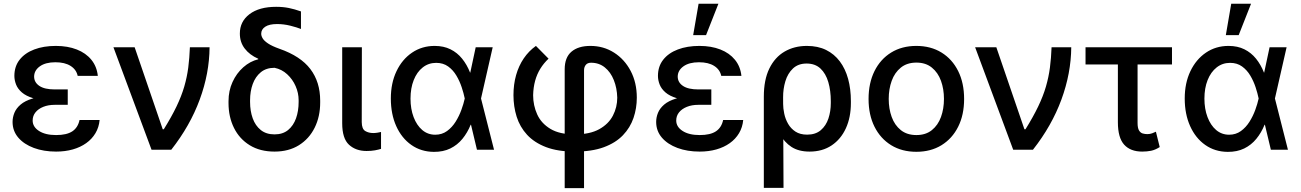

<svg xmlns="http://www.w3.org/2000/svg" viewBox="-20 -797 6923 1022"><path d="M255 -284.8H340.6V-239H271.3Q236.9 -239 210.4 -228.3Q183.9 -217.7 168.9 -199Q153.8 -180.4 153.8 -155.5Q153.8 -121.8 187.5 -100Q221.2 -78.1 278.8 -78.1Q335.2 -78.1 365.1 -98Q394.9 -117.9 403.4 -158.4H510.3Q506.7 -119.3 488.1 -88.1Q469.5 -56.8 438.7 -35Q408 -13.1 367.4 -1.6Q326.7 9.9 278.4 9.9Q212.4 9.9 160 -9.6Q107.6 -29.1 77.2 -64.6Q46.9 -100.1 46.9 -148.1Q46.9 -172.2 56.6 -196.4Q66.4 -220.5 89.7 -240.4Q112.9 -260.3 153.2 -272.5Q193.5 -284.8 255 -284.8ZM340.6 -262.4H255Q196 -262.4 157.3 -274.1Q118.6 -285.9 96.6 -304.9Q74.6 -323.9 65.5 -347.1Q56.5 -370.4 56.5 -393.1Q56.5 -443.5 84.5 -479.2Q112.6 -514.9 162.3 -533.7Q212 -552.6 277.3 -552.6Q340.2 -552.6 388.7 -533.6Q437.1 -514.6 466.3 -478.9Q495.4 -443.2 500.7 -393.1H393.5Q386.4 -426.8 355.6 -446.2Q324.9 -465.6 274.9 -465.6Q222.3 -465.6 192.1 -443.9Q161.9 -422.2 161.6 -389.2Q161.9 -358.3 189.6 -339.7Q217.3 -321 271.3 -321H340.6Z M786.6 0 583.8 -545.5H696.7L846.2 -109H851.9Q893.1 -175.1 919.6 -230.3Q946 -285.5 960.8 -336.1Q975.5 -386.7 982.1 -437.5Q988.6 -488.3 990.8 -545.5H1095.5Q1094.5 -406.6 1043.1 -267Q991.8 -127.5 891.7 0Z M1256.7 -617.9Q1256.4 -682.5 1308.1 -721.6Q1359.7 -760.7 1449.9 -760.7Q1487.2 -760.7 1517.8 -754.4Q1548.3 -748.2 1582 -736.2V-642.8Q1560.7 -651.3 1525.6 -660.2Q1490.4 -669 1454.9 -669Q1413.4 -669 1391.9 -654.8Q1370.4 -640.6 1370.4 -617.5Q1370.4 -605.8 1378.2 -592.7Q1386 -579.5 1407 -565.5Q1427.9 -551.5 1467.7 -537.3Q1579.9 -498.2 1632.1 -429.3Q1684.3 -360.4 1684.3 -261.4V-251.4Q1684.3 -176.5 1655 -117.4Q1625.7 -58.2 1571.2 -24.1Q1516.7 9.9 1441.4 9.9Q1364.3 9.9 1309.5 -23.8Q1254.6 -57.5 1225.5 -116.1Q1196.4 -174.7 1196.4 -248.6V-258.5Q1196.4 -313.9 1217.7 -360.4Q1239 -407 1275 -438.9Q1311.1 -470.9 1354.8 -481.5L1354.4 -484.4Q1308.6 -504.6 1282.7 -538.5Q1256.7 -572.4 1256.7 -617.9ZM1311.1 -263.5V-254.3Q1311.1 -206.3 1325.1 -167.3Q1339.1 -128.2 1368.1 -104.9Q1397 -81.7 1441.4 -81.7Q1485.1 -81.7 1513.5 -104.9Q1541.9 -128.2 1555.8 -167.3Q1569.6 -206.3 1569.6 -254.3V-263.5Q1569.6 -301.8 1553.6 -338.4Q1537.6 -375 1508.7 -401.6Q1479.8 -428.3 1441.4 -436.1Q1397 -436.1 1368.3 -412.5Q1339.5 -388.8 1325.3 -349.8Q1311.1 -310.7 1311.1 -263.5Z M1801.5 -545.5H1906.2L1905.5 -147Q1905.9 -110.4 1924.2 -99.6Q1942.5 -88.8 1966.6 -88.8Q1978.3 -88.8 1990.2 -90.9Q2002.1 -93 2008.2 -94.5V-4.6Q1995 -0.4 1975.7 3.2Q1956.3 6.7 1931.1 6.7Q1873.9 6.7 1837.7 -26.6Q1801.5 -60 1801.5 -141Z M2289.1 11.4Q2220.9 10.7 2169.4 -25.6Q2117.9 -61.8 2089.1 -125.7Q2060.4 -189.6 2060.4 -272.7Q2060.4 -355.1 2090.6 -418.1Q2120.7 -481.2 2173.5 -516.9Q2226.2 -552.6 2293.7 -552.6Q2341.6 -552.6 2377.8 -534.6Q2414.1 -516.7 2439.8 -484.7Q2465.6 -452.8 2482.2 -410.5H2519.2L2540.1 -274.1L2609.7 0H2518.8L2453.5 -274.1Q2448.2 -300.4 2437.5 -332.7Q2426.8 -365.1 2409.4 -394.5Q2392 -424 2365.6 -443.2Q2339.1 -462.4 2301.8 -462.4Q2261 -462.4 2230.1 -438Q2199.2 -413.7 2182.2 -370.7Q2165.1 -327.8 2165.1 -272Q2165.1 -217.3 2181.6 -173.7Q2198.2 -130 2227.6 -104.9Q2257.1 -79.9 2296.5 -79.9Q2332.4 -79.9 2359.4 -99.4Q2386.4 -119 2405.2 -149.1Q2424 -179.3 2435.9 -212.2Q2447.8 -245 2453.5 -271.3L2512.1 -545.5H2602.6L2540.1 -271.3L2519.2 -133.2H2485.4Q2468.4 -90.9 2441.6 -58.1Q2414.8 -25.2 2377 -6.7Q2339.1 11.7 2289.1 11.4Z M2985.8 204.5V-428.3Q2985.8 -491.1 3021.8 -521.8Q3057.9 -552.6 3122.5 -552.6Q3192.5 -552.6 3248.4 -517Q3304.3 -481.5 3337 -419.4Q3369.7 -357.2 3369.7 -277.3Q3369.7 -220.9 3352.1 -169.2Q3334.5 -117.5 3295.8 -77.1Q3257.1 -36.6 3193.9 -13.3Q3130.7 9.9 3039.4 9.9Q2948.9 9.9 2886.4 -14Q2823.9 -38 2785.5 -79.7Q2747.2 -121.4 2730.1 -175.8Q2713.1 -230.1 2713.1 -290.5Q2713.1 -347.7 2727.1 -397.2Q2741.1 -446.7 2767.9 -486.2Q2794.7 -525.6 2832.7 -552.6L2899.9 -484.7Q2873.9 -460.2 2856 -431.1Q2838.1 -402 2828.5 -367.2Q2818.9 -332.4 2817.8 -290.5Q2817.8 -235.8 2839.5 -188Q2861.2 -140.3 2909.8 -111Q2958.5 -81.7 3039.4 -81.7Q3119.7 -81.7 3169.4 -109.2Q3219.1 -136.7 3242.4 -181.5Q3265.6 -226.2 3265.6 -277.3Q3264.2 -328.5 3247.3 -370.7Q3230.5 -413 3199.6 -438Q3168.7 -463.1 3126.1 -463.1Q3107.2 -463.1 3098 -451.5Q3088.8 -440 3088.8 -422.9V204.5Z M3680.8 -284.8H3766.3V-239H3697.1Q3662.6 -239 3636.2 -228.3Q3609.7 -217.7 3594.6 -199Q3579.5 -180.4 3579.5 -155.5Q3579.5 -121.8 3613.3 -100Q3647 -78.1 3704.5 -78.1Q3761 -78.1 3790.8 -98Q3820.7 -117.9 3829.2 -158.4H3936.1Q3932.5 -119.3 3913.9 -88.1Q3895.2 -56.8 3864.5 -35Q3833.8 -13.1 3793.1 -1.6Q3752.5 9.9 3704.2 9.9Q3638.1 9.9 3585.8 -9.6Q3533.4 -29.1 3503 -64.6Q3472.7 -100.1 3472.7 -148.1Q3472.7 -172.2 3482.4 -196.4Q3492.2 -220.5 3515.4 -240.4Q3538.7 -260.3 3579 -272.5Q3619.3 -284.8 3680.8 -284.8ZM3766.3 -262.4H3680.8Q3621.8 -262.4 3583.1 -274.1Q3544.4 -285.9 3522.4 -304.9Q3500.4 -323.9 3491.3 -347.1Q3482.2 -370.4 3482.2 -393.1Q3482.2 -443.5 3510.3 -479.2Q3538.4 -514.9 3588.1 -533.7Q3637.8 -552.6 3703.1 -552.6Q3766 -552.6 3814.5 -533.6Q3862.9 -514.6 3892 -478.9Q3921.2 -443.2 3926.5 -393.1H3819.2Q3812.1 -426.8 3781.4 -446.2Q3750.7 -465.6 3700.6 -465.6Q3648.1 -465.6 3617.9 -443.9Q3587.7 -422.2 3587.4 -389.2Q3587.7 -358.3 3615.4 -339.7Q3643.1 -321 3697.1 -321H3766.3ZM3669.7 -610.1 3698.5 -777H3804L3738.3 -610.1Z M4045.8 203.1V-282.7Q4045.8 -372.2 4075.1 -432.2Q4104.4 -492.2 4156.2 -522.4Q4208.1 -552.6 4274.9 -552.6Q4333.5 -552.6 4377.1 -531.1Q4420.8 -509.6 4450.3 -470.2Q4479.8 -430.8 4494.5 -377Q4509.2 -323.2 4509.2 -258.5V-248.6Q4509.2 -172.6 4482.6 -114.3Q4456 -56.1 4406.8 -23.1Q4357.6 9.9 4289.4 9.9Q4231.2 9.9 4193 -14.9Q4154.8 -39.8 4130.3 -85Q4105.8 -130.3 4088.8 -191.1L4148.4 -246.1Q4148.4 -220.5 4154.5 -191.8Q4160.5 -163 4175.1 -137.8Q4189.6 -112.6 4214.3 -96.4Q4239 -80.3 4276.3 -80.3Q4321 -80.3 4348.9 -104Q4376.8 -127.8 4389.6 -166.2Q4402.3 -204.5 4402.3 -248.6V-258.5Q4402.3 -314.6 4389 -360.1Q4375.7 -405.5 4347.3 -432.2Q4318.9 -458.8 4273.4 -458.8Q4228.7 -458.8 4200.8 -432.4Q4172.9 -405.9 4160.5 -364.7Q4148.1 -323.5 4148.4 -279.1L4150.6 203.1Z M4857.6 11Q4780.9 11 4723.7 -24.1Q4666.5 -59.3 4634.9 -122.5Q4603.3 -185.7 4603.3 -270.2Q4603.3 -355.1 4634.9 -418.7Q4666.5 -482.2 4723.7 -517.4Q4780.9 -552.6 4857.6 -552.6Q4934.3 -552.6 4991.5 -517.4Q5048.7 -482.2 5080.3 -418.7Q5111.9 -355.1 5111.9 -270.2Q5111.9 -185.7 5080.3 -122.5Q5048.7 -59.3 4991.5 -24.1Q4934.3 11 4857.6 11ZM4858 -78.1Q4907.7 -78.1 4940.3 -104.4Q4973 -130.7 4988.8 -174.4Q5004.6 -218 5004.6 -270.6Q5004.6 -322.8 4988.8 -366.7Q4973 -410.5 4940.3 -437.1Q4907.7 -463.8 4858 -463.8Q4807.9 -463.8 4775 -437.1Q4742.2 -410.5 4726.4 -366.7Q4710.6 -322.8 4710.6 -270.6Q4710.6 -218 4726.4 -174.4Q4742.2 -130.7 4775 -104.4Q4807.9 -78.1 4858 -78.1Z M5373.2 0 5170.5 -545.5H5283.4L5432.9 -109H5438.6Q5479.8 -175.1 5506.2 -230.3Q5532.7 -285.5 5547.4 -336.1Q5562.1 -386.7 5568.7 -437.5Q5575.3 -488.3 5577.4 -545.5H5682.2Q5681.1 -406.6 5629.8 -267Q5578.5 -127.5 5478.3 0Z M6218.4 -545.5V-453.8H5758.2V-545.5ZM5930.4 -545.5H6035.2V-143.1Q6035.2 -115.1 6043 -102.5Q6050.8 -89.8 6062.7 -86.5Q6074.6 -83.1 6087 -83.1Q6101.2 -83.1 6112.6 -87.4Q6123.9 -91.6 6132.8 -95.9L6153.1 -14.2Q6128.9 1.1 6107.1 5.5Q6085.2 9.9 6060 9.9Q5997.2 9.9 5963.8 -27Q5930.4 -63.9 5930.4 -146.3Z M6514.9 11.4Q6446.7 10.7 6395.2 -25.6Q6343.7 -61.8 6315 -125.7Q6286.2 -189.6 6286.2 -272.7Q6286.2 -355.1 6316.4 -418.1Q6346.6 -481.2 6399.3 -516.9Q6452.1 -552.6 6519.5 -552.6Q6567.5 -552.6 6603.7 -534.6Q6639.9 -516.7 6665.7 -484.7Q6691.4 -452.8 6708.1 -410.5H6745L6766 -274.1L6835.6 0H6744.7L6679.3 -274.1Q6674 -300.4 6663.4 -332.7Q6652.7 -365.1 6635.3 -394.5Q6617.9 -424 6591.4 -443.2Q6565 -462.4 6527.7 -462.4Q6486.9 -462.4 6456 -438Q6425.1 -413.7 6408 -370.7Q6391 -327.8 6391 -272Q6391 -217.3 6407.5 -173.7Q6424 -130 6453.5 -104.9Q6483 -79.9 6522.4 -79.9Q6558.2 -79.9 6585.2 -99.4Q6612.2 -119 6631 -149.1Q6649.9 -179.3 6661.8 -212.2Q6673.7 -245 6679.3 -271.3L6737.9 -545.5H6828.5L6766 -271.3L6745 -133.2H6711.3Q6694.2 -90.9 6667.4 -58.1Q6640.6 -25.2 6602.8 -6.7Q6565 11.7 6514.9 11.4ZM6505 -610.1 6533.7 -777H6639.2L6573.5 -610.1Z"/></svg>

Font: InterMG Medium
Style: Regular
Weight: 500
Designer: Rasmus Andersson
Foundry: rsms
Version: Version 3.019;December 26, 2023;FontCreator 15.0.0.2955 64-b